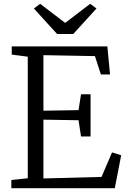

<svg xmlns="http://www.w3.org/2000/svg" viewBox="-20 -986 663 1006"><path d="M125.5 -52V-689L41.5 -700V-743H542.5L556.5 -596H508.5L477.5 -692L207.5 -697V-406L391.5 -409L404.5 -492H454.5V-271H404.5L391.5 -356L207.5 -359V-51L512 -59L567 -187.5L615 -172.5L581.5 0H39.5V-43ZM279 -808 157.5 -941.5 190.5 -966 321.5 -866 452.5 -966 485.5 -941.5 364 -808Z"/></svg>

Font: Merriweather Light
Style: Regular
Weight: 300
Designer: Eben Sorkin
Foundry: Eben Sorkin
Version: Version 2.100